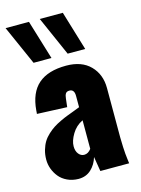

<svg xmlns="http://www.w3.org/2000/svg" viewBox="-129 -938 750 1022"><g transform="rotate(-15 245.5 -427.0)"><path d="M290 -648.4 194.3 -865.2H321.3L386.7 -648.4ZM102.1 -648.4 5.9 -865.2H134.8L200.7 -648.4ZM236.3 -105.5Q258.3 -105.5 274.9 -127.9V-285.2Q237.3 -267.6 215.1 -230.7Q192.9 -193.8 192.9 -163.6Q192.9 -137.2 205.6 -121.3Q218.3 -105.5 236.3 -105.5ZM174.3 10.7Q140.1 10.3 112.8 -2.7Q85.4 -15.6 68.6 -36.4Q51.8 -57.1 42.7 -81.8Q33.7 -106.4 33.7 -132.3Q33.7 -160.6 41 -185.5Q48.3 -210.4 59.6 -228.8Q70.8 -247.1 88.9 -263.7Q106.9 -280.3 123.5 -291Q140.1 -301.8 163.1 -312.7Q186 -323.7 202.4 -329.8Q218.8 -335.9 241.5 -344.5Q264.2 -353 274.9 -357.4V-419.9Q274.9 -456.1 247.6 -456.1Q232.4 -456.1 226.6 -446.5Q220.7 -437 219.2 -420.4L213.9 -374L48.8 -380.9L49.8 -389.6Q50.3 -398.4 50.3 -398.9Q58.1 -496.1 111.6 -542.5Q165 -588.9 265.1 -588.9Q350.6 -588.9 397.7 -540.8Q444.8 -492.7 444.8 -417.5V-145.5Q444.8 -118.7 446.3 -92.5Q447.8 -66.4 448.7 -54.4Q449.7 -42.5 452.4 -21.5Q455.1 -0.5 455.1 0H296.4Q283.7 -78.6 283.2 -80.6Q271.5 -41 243.7 -15.1Q215.8 10.7 174.3 10.7Z"/></g></svg>

Font: Oswald
Style: Heavy
Weight: 800
Designer: Vernon Adams
Foundry: Vernon Adams
Version: 3.0; ttfautohint (v0.95) -l 8 -r 50 -G 200 -x 0 -w "G" -W -c